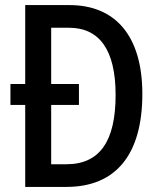

<svg xmlns="http://www.w3.org/2000/svg" viewBox="-20 -734 632 754"><path d="M253 -714H79V-404H21V-322H79V0H241C434 0 539 -126 539 -365C539 -593 433 -714 253 -714ZM251 -625C369 -625 434 -540 434 -361C434 -180 372 -89 241 -89H181V-322H290V-404H181V-625Z"/></svg>

Font: Noto Sans Gujarati Condensed Medium
Style: Regular
Weight: 500
Width: 3
Designer: Jelle Bosma - Monotype Design Team, Universal Thirst
Foundry: Monotype Imaging Inc.
Version: Version 2.106